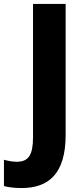

<svg xmlns="http://www.w3.org/2000/svg" viewBox="-91 -734 425 971"><path d="M18 217C153 217 241 147 241 -52V-714H76V-41C76 49 54 84 -6 84C-31 84 -52 79 -71 74V207C-48 213 -19 217 18 217Z"/></svg>

Font: Noto Sans Lao SemiCondensed ExtraBold
Style: Regular
Weight: 800
Width: 4
Designer: Monotype Design Team
Foundry: Monotype Imaging Inc.
Version: Version 2.003